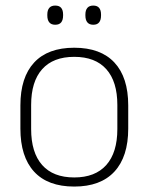

<svg xmlns="http://www.w3.org/2000/svg" viewBox="-20 -674 546 706"><path d="M253 12Q155.5 12 105.2 -43Q55 -98 55 -201V-286.5Q55 -389.5 105.5 -444Q156 -498.5 253 -498.5Q350 -498.5 400.8 -444Q451.5 -389.5 451.5 -286.5V-201Q451.5 -98 400.8 -43Q350 12 253 12ZM253 -21.5Q330 -21.5 370.8 -67.2Q411.5 -113 411.5 -199.5V-288Q411.5 -374 371 -419.5Q330.5 -465 253 -465Q175.5 -465 135 -419.5Q94.5 -374 94.5 -288V-199.5Q94.5 -113 135 -67.2Q175.5 -21.5 253 -21.5ZM183 -583Q168.5 -583 161.2 -591.8Q154 -600.5 154 -617V-620.5Q154 -636.5 161.2 -645Q168.5 -653.5 183 -653.5Q198 -653.5 205 -645Q212 -636.5 212 -620.5V-617Q212 -600.5 205 -591.8Q198 -583 183 -583ZM323 -583Q308.5 -583 301.2 -591.8Q294 -600.5 294 -617V-620.5Q294 -636.5 301.2 -645Q308.5 -653.5 323 -653.5Q337.5 -653.5 344.5 -645Q351.5 -636.5 351.5 -620.5V-617Q351.5 -600.5 344.5 -591.8Q337.5 -583 323 -583Z"/></svg>

Font: Anek Gurmukhi ExtraLight
Style: Regular
Weight: 250
Designer: Sarang Kulkarni (Gurmukhi), Yesha Goshar (Latin)
Foundry: Ek Type
Version: Version 1.003